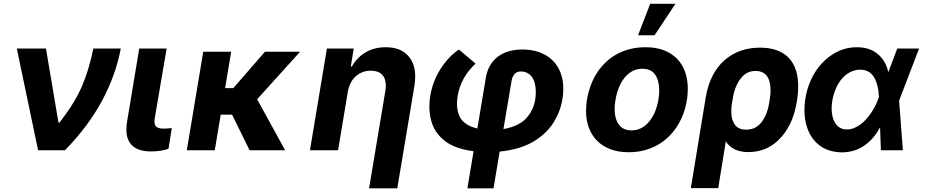

<svg xmlns="http://www.w3.org/2000/svg" viewBox="-20 -806 4989 1030"><path d="M328.5 0H184.3L70.3 -545.5H226.6L293.7 -148.4H299.4Q379.6 -251.8 418.3 -340.2Q457.4 -430.4 480.8 -545.5H627.8Q602.3 -406.2 528.1 -267Q454.2 -128.6 328.5 0Z M791.2 6.4Q761 6.4 736.5 0Q712 -6.4 694.6 -20.6Q677.2 -34.8 667.6 -56.8Q658 -78.8 658 -110.4Q658 -120.4 658.9 -130.9Q659.8 -141.3 661.6 -152.7L726.9 -545.5H873.9L810 -170.8Q809.3 -166.2 808.9 -162.1Q808.6 -158 808.6 -154.5Q808.6 -143.1 812 -135.7Q815.3 -128.2 821.7 -123.9Q828.1 -119.7 837.4 -117.9Q846.6 -116.1 858.3 -116.1Q876.4 -116.1 894.2 -118.3L901.6 -119L883.9 -7.8Q841.6 6.4 791.2 6.4Z M1509.6 0H1318.9L1225.1 -190.7H1164.1L1132.1 0H982.2L1070.3 -528.4H1220.2L1187.5 -333.1H1231.5L1401.3 -528.4H1589.8L1359.4 -273.4Z M2111.2 204.5H1959.9L2047.6 -320.3Q2049.7 -334.5 2049.7 -347.3Q2049.7 -384.9 2029.5 -405.9Q2009.2 -426.8 1968.4 -426.8Q1924.4 -426.8 1891 -398.8Q1857.2 -371.1 1846.2 -315.3L1793.7 0H1642.8L1733.7 -545.5H1877.5L1861.9 -449.2H1867.9Q1893.5 -496.1 1939.6 -524.1Q1986.2 -552.6 2049.4 -552.6Q2126.1 -552.6 2166.5 -509.9Q2207.4 -468 2207.4 -395.2Q2207.4 -383.9 2206.3 -372Q2205.3 -360.1 2203.5 -347.3Z M2627.5 204.5H2487.2L2520.6 5.3Q2419 -7.8 2364 -51.8Q2309.7 -95.5 2293 -159.4Q2283.4 -195.7 2283.4 -235.1Q2283.4 -287.3 2299.2 -340Q2315 -392.8 2345.2 -439.3Q2387.4 -503.6 2441.8 -540.5L2531.2 -464.8Q2453.1 -391.7 2435.7 -295.1Q2431.5 -271 2431.5 -249.3Q2431.5 -210.6 2446 -180.4Q2468.8 -133.5 2540.8 -116.5L2587 -392.8Q2593.8 -430.4 2611.2 -458.3Q2628.6 -486.2 2654.1 -504.4Q2679.7 -522.7 2712.4 -531.6Q2745 -540.5 2782.7 -540.5Q2833.8 -540.5 2874.5 -525.4Q2915.1 -510.3 2943.4 -483Q2971.6 -455.6 2986.7 -417.1Q3001.8 -378.6 3001.8 -331.3Q3001.8 -231.9 2949.2 -148.4Q2911.6 -88.1 2840.6 -45.8Q2769.2 -3.9 2660.5 7.1ZM2680.8 -113.6Q2763.1 -128.2 2802.9 -171.5Q2854.4 -227.3 2854.4 -311.8Q2854.4 -335.9 2849.6 -356.4Q2844.8 -376.8 2834.7 -391.5Q2824.6 -406.2 2809.3 -414.4Q2794 -422.6 2773.4 -422.6Q2752.8 -422.6 2740.2 -408.4Q2727.6 -394.2 2724.1 -370.7Z M3491.5 -616.8H3402.7L3468 -785.5H3603.3ZM3352.3 10.7Q3296.9 10.7 3254.3 -5.7Q3211.6 -22 3182.7 -51.3Q3153.8 -80.6 3138.8 -121.3Q3123.9 -161.9 3123.9 -210.9Q3123.9 -263.1 3139.2 -317.8Q3147 -345.5 3158.4 -371.1Q3169.7 -396.7 3185.7 -420.1Q3206 -449.9 3232.2 -474.4Q3258.5 -498.9 3290.8 -516.3Q3323.2 -533.7 3361 -543.1Q3398.8 -552.6 3441.8 -552.6Q3498.2 -552.9 3540.8 -536.6Q3583.5 -520.2 3612.2 -490.6Q3641 -460.9 3655.4 -419.9Q3669.7 -378.9 3669.7 -330.3Q3669.7 -276.6 3654.7 -222.7Q3639.6 -168.7 3608.3 -122.2Q3588.1 -92.3 3561.8 -67.8Q3535.5 -43.3 3503.4 -25.9Q3471.2 -8.5 3433.4 1.1Q3395.6 10.7 3352.3 10.7ZM3367.5 -106.5Q3387.8 -106.5 3405 -112.4Q3422.2 -118.3 3436.8 -128.9Q3451.3 -139.6 3463.4 -154.7Q3475.5 -169.7 3485.1 -187.9Q3492.9 -202.8 3498.8 -219.5Q3504.6 -236.2 3508.5 -253.4Q3512.4 -270.6 3514.4 -288Q3516.3 -305.4 3516.3 -321.7Q3516.3 -374.3 3494.3 -405.9Q3472.7 -437.1 3426.5 -437.1Q3396 -437.5 3371.6 -424Q3347.3 -410.5 3329.2 -387.6Q3311.1 -364.7 3299.2 -334Q3287.3 -303.3 3281.6 -269.2Q3277.3 -244 3277.3 -221.6Q3277.3 -158.4 3308.9 -127.8Q3330.3 -106.5 3367.5 -106.5Z M3833.1 203.1H3686.1L3766.7 -288.4Q3789.8 -415.8 3866.8 -483Q3943.9 -550.4 4057.5 -550.4Q4109.7 -550.4 4148.3 -536Q4186.8 -521.7 4212 -494.9Q4237.2 -468 4249.6 -429.3Q4262.1 -390.6 4262.1 -342Q4262.1 -305.8 4255.7 -267Q4234.4 -126.1 4151.3 -50.1Q4085.9 9.9 3994.3 9.9Q3910.2 9.9 3873.6 -47.6ZM3983 -110.4Q4038.4 -110.4 4070 -157Q4098 -196.7 4106.9 -257.1Q4108.7 -267.8 4109.9 -276.5Q4111.2 -285.2 4112 -293Q4112.9 -300.8 4113.3 -308.1Q4113.6 -315.3 4113.6 -322.8Q4112.6 -425.4 4032.7 -425.4Q3997.5 -425.4 3972.3 -404.5Q3923.7 -362.2 3910.5 -274.5L3905.9 -246.8Q3904.5 -237.6 3903.8 -228.5Q3903.1 -219.5 3903.1 -210.2Q3903.4 -192.8 3905.2 -180.4Q3907 -168 3912.6 -154.8Q3929.7 -110.4 3983 -110.4Z M4494.7 11.4Q4419.7 9.2 4373.2 -28.4Q4326 -66.4 4307.5 -129.6Q4295.5 -168 4295.5 -214.5Q4295.5 -267.8 4310.4 -322.8Q4326 -377.8 4355.5 -423.3Q4393.8 -481.9 4451.7 -517.4Q4508.5 -552.6 4576.7 -552.6Q4644.9 -552.6 4688.2 -516.7Q4731.5 -480.8 4744.7 -421.2H4746.4L4793.3 -545.5H4910.5L4803.3 -266L4823.5 0H4705.6L4701.3 -120L4699.2 -119.7Q4668 -60.7 4616.5 -24.9Q4566.1 10.7 4494.7 11.4ZM4523.1 -111.5Q4542.6 -111.5 4561.1 -118.8Q4579.5 -126.1 4596.2 -138.5Q4612.9 -150.9 4627.5 -167.4Q4642 -183.9 4654.3 -202.1Q4666.5 -220.2 4676 -239.2Q4685.4 -258.2 4691.4 -275.9L4695.3 -285.9Q4692.5 -346.2 4672.9 -384.6Q4647.7 -432.2 4595.2 -432.2Q4566.8 -432.2 4542.1 -419.7Q4517.4 -407.3 4497.9 -385.3Q4478.3 -363.3 4464.8 -332.6Q4451.3 -301.8 4445 -265.6Q4441.4 -244.7 4441.4 -224.1Q4441.4 -193.9 4449.6 -169.4Q4469.8 -111.5 4523.1 -111.5Z"/></svg>

Font: Linik Sans
Style: Bold Italic
Weight: 700
Italic angle: 9°
Designer: Fonts by Rasmus Andersson / Changes by Cristiano Sobral with parts from Marc Monis
Foundry: rsms
Version: Version 3.020; ttfautohint (v1.6)